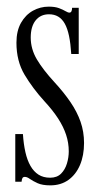

<svg xmlns="http://www.w3.org/2000/svg" viewBox="-20 -547 298 578"><path d="M131.5 11Q107.5 11 93.2 4.5Q79 -2 70.2 -8.2Q61.5 -14.5 55 -14.5Q49.5 -14.5 47.5 -10.8Q45.5 -7 45 0H26V-143.5H49Q51 -113 56.5 -88.8Q62 -64.5 71.8 -47.5Q81.5 -30.5 96 -21.2Q110.5 -12 131 -12Q151.5 -12 163.8 -24.2Q176 -36.5 181.5 -54.8Q187 -73 187 -91.5Q187 -117 179 -141.2Q171 -165.5 154.8 -190.5Q138.5 -215.5 113.5 -242.5Q78.5 -281 54 -322Q29.5 -363 29.5 -418.5Q29.5 -454 43.2 -478.2Q57 -502.5 79.2 -514.8Q101.5 -527 126.5 -527Q145.5 -527 157.5 -522.5Q169.5 -518 177 -513.5Q184.5 -509 189 -509Q193 -509 195 -512.8Q197 -516.5 197 -523.5H217V-384.5H194.5Q192.5 -416 187.8 -438.8Q183 -461.5 175 -475.8Q167 -490 155.2 -497Q143.5 -504 127.5 -504Q102 -504 87.2 -485.5Q72.5 -467 72.5 -434Q72.5 -399.5 91 -368.2Q109.5 -337 144 -299.5Q172.5 -268.5 192.2 -239.5Q212 -210.5 222.5 -180.5Q233 -150.5 233 -116.5Q233 -79 220.8 -50.2Q208.5 -21.5 185.8 -5.2Q163 11 131.5 11Z"/></svg>

Font: Imbue 48pt Light
Style: Regular
Weight: 300
Designer: Tyler Finck
Foundry: Etcetera Type Company
Version: Version 1.102